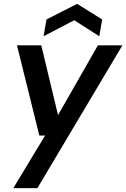

<svg xmlns="http://www.w3.org/2000/svg" viewBox="-20 -756 655 996"><path d="M49 220 214 -53H184L68 -521H194L281 -159L488 -521H615L174 220ZM206 -568 221 -655 380 -736 510 -655 495 -568 365 -651Z"/></svg>

Font: DM Sans 10pt SemiBold
Style: Italic
Weight: 600
Italic angle: -10°
Version: Version 4.004;gftools[0.9.30]